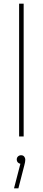

<svg xmlns="http://www.w3.org/2000/svg" viewBox="-20 -750 235 1055"><path d="M85 0V-730H110V0ZM57 285 92 150Q83 148 77.5 142Q72 136 72 127Q72 116 79 109.5Q86 103 96 103Q107 103 113 110.5Q119 118 119 127Q119 139 114 157L81 285Z"/></svg>

Font: MuseoModerno Thin Thin
Style: Regular
Weight: 250
Version: Version 1.003